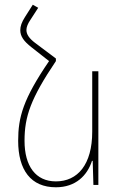

<svg xmlns="http://www.w3.org/2000/svg" viewBox="-20 -784 519 814"><path d="M217 -536 129 -602C104 -621 92 -638 92 -657C92 -669 98 -684 109 -700L142 -751L119 -764L86 -712C72 -690 66 -673 66 -656C66 -630 81 -609 113 -584L188 -525C78 -364 57 -287 57 -187C57 -63 111 10 217 10C301 10 350 -40 370 -102H373L376 0H397V-482H371V-226C371 -86 309 -15 217 -15C131 -15 84 -80 84 -187C84 -290 110 -366 217 -525Z"/></svg>

Font: Noto Sans Armenian SemiCondensed Thin
Style: Regular
Weight: 100
Width: 4
Designer: Monotype Design Team
Foundry: Monotype Imaging Inc.
Version: Version 2.008